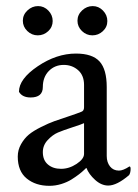

<svg xmlns="http://www.w3.org/2000/svg" viewBox="-20 -601 453 628"><path d="M254.9 -97.7V-198.2Q247.1 -194.3 216.8 -184.6Q186.5 -174.8 169.4 -167.5Q152.3 -160.2 136.2 -143.1Q120.1 -126 120.1 -103.5Q120.1 -77.1 136.7 -63Q153.3 -48.8 179.7 -48.8Q206.1 -48.8 230.5 -64.9Q254.9 -81.1 254.9 -97.7ZM228.5 -425.8Q282.2 -425.8 305.7 -399.9Q329.1 -374 329.1 -316.4V-90.8Q329.1 -70.3 339.8 -56.6Q350.6 -43 369.1 -43Q382.8 -43 403.3 -56.6Q407.2 -56.6 407.2 -48.8Q407.2 -36.1 402.3 -28.3Q362.3 5.9 334 5.9Q311.5 5.9 291 -12.7Q270.5 -31.2 262.7 -51.8Q261.7 -51.8 255.4 -45.4Q249 -39.1 238.3 -30.8Q227.5 -22.5 213.4 -13.7Q199.2 -4.9 180.2 1Q161.1 6.8 141.6 6.8Q96.7 6.8 67.4 -17.1Q38.1 -41 38.1 -88.9Q38.1 -110.4 48.8 -129.4Q59.6 -148.4 74.2 -160.6Q88.9 -172.9 114.3 -185.5Q139.6 -198.2 157.7 -204.6Q175.8 -210.9 205.1 -220.7Q234.4 -230.5 246.1 -235.4Q254.9 -238.3 254.9 -250V-323.2Q254.9 -354.5 235.4 -371.6Q215.8 -388.7 188.5 -388.7Q159.2 -388.7 139.6 -368.7Q120.1 -348.6 120.1 -316.4Q120.1 -282.2 80.1 -282.2Q52.7 -282.2 42 -300.8Q42 -342.8 103.5 -384.3Q165 -425.8 228.5 -425.8ZM248.5 -566.9Q263.7 -581.1 283.2 -581.1Q302.7 -581.1 316.9 -566.4Q331.1 -551.8 331.1 -532.2Q331.1 -512.7 316.4 -499Q301.8 -485.4 282.2 -485.4Q262.7 -485.4 248 -499.5Q233.4 -513.7 233.4 -533.2Q233.4 -552.7 248.5 -566.9ZM69.8 -566.9Q85 -581.1 104.5 -581.1Q124 -581.1 138.2 -566.4Q152.3 -551.8 152.3 -532.2Q152.3 -512.7 137.7 -499Q123 -485.4 103.5 -485.4Q84 -485.4 69.3 -499.5Q54.7 -513.7 54.7 -533.2Q54.7 -552.7 69.8 -566.9Z"/></svg>

Font: Crimson Text
Style: Roman
Weight: 400
Version: Version 0.13